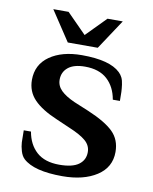

<svg xmlns="http://www.w3.org/2000/svg" viewBox="-76 -699 611 767"><g transform="rotate(10 229.5 -315.5)"><path d="M158.2 -520 78.1 -641.1H140.1L219.2 -561L297.9 -641.1H359.9L279.8 -520ZM229 9.8Q113.8 9.8 69.8 -30.8Q58.6 -41.5 53 -60.5Q47.4 -79.6 46.6 -95.5Q45.9 -111.3 45.9 -144H75.2Q84 -92.8 116.9 -63Q149.9 -33.2 209 -33.2Q262.7 -33.2 287.8 -51.8Q313 -70.3 313 -102.1Q313 -129.4 291 -148.2Q269 -167 223.1 -186L168 -210Q105.5 -236.3 74.2 -268.8Q43 -301.3 43 -348.1Q43 -410.6 92.8 -445.3Q142.6 -480 223.1 -480Q336.4 -480 378.9 -439Q387.7 -430.7 393.1 -419.7Q398.4 -408.7 400.6 -391.8Q402.8 -375 403.3 -362.8Q403.8 -350.6 403.8 -326.2H375Q366.2 -377.4 333.5 -407.2Q300.8 -437 243.2 -437Q198.2 -437 175 -418.2Q151.9 -399.4 151.9 -368.2Q151.9 -343.3 170.7 -324.7Q189.5 -306.2 226.1 -290L286.1 -265.1Q357.9 -234.9 389.9 -203.4Q421.9 -171.9 421.9 -122.1Q421.9 -59.6 368.4 -24.9Q314.9 9.8 229 9.8Z"/></g></svg>

Font: El Messiri SemiBold
Style: Regular
Weight: 600
Designer: Mohamed Gaber
Foundry: Kief Type Foundry
Version: Version 2.007;PS 002.007;hotconv 1.0.88;makeotf.lib2.5.64775